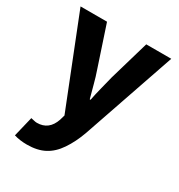

<svg xmlns="http://www.w3.org/2000/svg" viewBox="-184 -686 958 1030"><g transform="rotate(30 294.5 -171.0)"><path d="M55 211 85 87 103 91Q114 94 123 94Q197 94 223 17L232 -14L14 -564H178L260 -317Q274 -277 284 -238Q298 -184 306 -157H311Q318 -194 329 -237L349 -317L421 -564H576L379 9Q355 76 321 126Q288 175 243.5 198.5Q199 222 135 222Q91 222 55 211Z"/></g></svg>

Font: Merged Yaku Han JP ExtraBold
Style: Regular
Weight: 800
Designer: Ryoko NISHIZUKA 西塚涼子 (kana, bopomofo & ideographs); Paul D. Hunt (Latin, Greek & Cyrillic); Sandoll Communications 산돌커뮤니
Foundry: Adobe
Version: Version 2.004